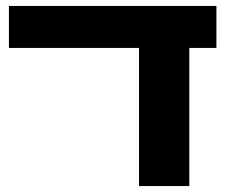

<svg xmlns="http://www.w3.org/2000/svg" viewBox="-20 -625 768 645"><path d="M447 0V-561H616V0ZM10 -464V-605H707V-464Z"/></svg>

Font: Noto Sans Hebrew ExtraBold
Style: Regular
Weight: 800
Designer: Monotype Design Team
Foundry: Monotype Imaging Inc.
Version: Version 2.003